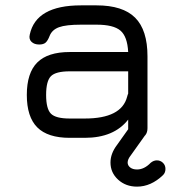

<svg xmlns="http://www.w3.org/2000/svg" viewBox="-20 -514 660 716"><path d="M240 0Q158 0 119 -39Q80 -78 80 -160Q80 -242 119 -281Q158 -320 240 -320H458Q455 -378 429 -400Q403 -422 340 -422H282Q226 -422 200 -412.5Q174 -403 165 -380Q158 -362 150 -355Q142 -348 126 -348Q108 -348 97.5 -358Q87 -368 91 -385Q114 -494 282 -494H340Q438 -494 484 -448Q530 -402 530 -304V-36Q530 -20 522 -10L520 -8L468 65Q456 80 456 92Q456 103 465.5 110.5Q475 118 491 118Q518 118 542 93Q553 84 565 84Q578 84 587.5 93Q597 102 597 116Q597 130 588 139Q543 182 491 182Q449 182 420.5 156Q392 130 392 92Q392 59 416 27L458 -32V-68Q405 0 296 0ZM296 -72Q433 -72 454 -153Q456 -161 458 -165V-248H240Q188 -248 170 -230Q152 -212 152 -160Q152 -108 170 -90Q188 -72 240 -72Z"/></svg>

Font: Jura SemiBold
Style: Regular
Weight: 600
Designer: Daniel Johnson, Alexei Vanyashin
Foundry: Daniel Johnson
Version: Version 5.103